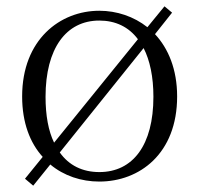

<svg xmlns="http://www.w3.org/2000/svg" viewBox="-20 -560 630 607"><path d="M294 14C421 14 540 -74 540 -255C540 -341 512 -407 470 -452L524 -520L500 -540L446 -474C403 -508 349 -526 294 -526C170 -526 50 -435 50 -255C50 -172 75 -108 115 -64L59 5L85 27L139 -40C182 -4 237 14 294 14ZM151 -109C133 -146 124 -195 124 -254C124 -407 189 -495 294 -495C345 -495 387 -475 416 -436ZM294 -16C241 -16 198 -37 169 -78L434 -408C454 -369 465 -317 465 -254C465 -101 400 -16 294 -16Z"/></svg>

Font: Noto Serif SC Light
Style: Regular
Weight: 300
Designer: Ryoko NISHIZUKA 西塚涼子 (kana & ideographs); Frank Grießhammer (Latin, Greek & Cyrillic); Wenlong ZHANG 张文龙 (bopomofo); San
Foundry: Adobe
Version: Version 2.001;hotconv 1.1.0;makeotfexe 2.6.0